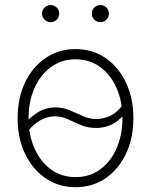

<svg xmlns="http://www.w3.org/2000/svg" viewBox="-20 -741 606 771"><path d="M283.2 10.7Q215.8 10.7 163.1 -25.1Q110.4 -61 80.6 -123.5Q50.8 -186 50.8 -266.6Q50.8 -347.2 80.6 -409.7Q110.4 -472.2 163.1 -508.1Q215.8 -543.9 283.2 -543.9Q351.1 -543.9 403.6 -508.1Q456.1 -472.2 485.8 -409.4Q515.6 -346.7 515.6 -266.6Q515.6 -186 485.8 -123.5Q456.1 -61 403.8 -25.1Q351.6 10.7 283.2 10.7ZM283.2 -29.8Q340.3 -29.8 382.6 -60.8Q424.8 -91.8 448.2 -145.5Q471.7 -199.2 471.7 -266.6Q471.7 -333.5 448.2 -387.2Q424.8 -440.9 382.3 -471.9Q339.8 -502.9 283.2 -502.9Q227.1 -502.9 184.6 -471.7Q142.1 -440.4 118.4 -387Q94.7 -333.5 94.7 -266.6Q94.7 -199.2 118.4 -145.5Q142.1 -91.8 184.3 -60.8Q226.6 -29.8 283.2 -29.8ZM90.3 -212.4 68.8 -232.4Q95.7 -266.6 129.2 -288.1Q162.6 -309.6 200.7 -309.6Q232.9 -309.6 260.3 -298.1Q287.6 -286.6 313 -274.9Q338.4 -263.2 365.2 -263.2Q398.4 -263.2 425 -276.9Q451.7 -290.5 475.1 -322.8L497.1 -305.7Q471.7 -266.6 439 -246.8Q406.2 -227.1 365.2 -227.1Q332.5 -227.1 304.9 -238.8Q277.3 -250.5 252.2 -262.2Q227.1 -273.9 200.2 -273.9Q170.4 -273.9 142.6 -258.3Q114.7 -242.7 90.3 -212.4ZM383.3 -651.9Q369.1 -651.9 358.9 -662.1Q348.6 -672.4 348.6 -686.5Q348.6 -701.2 358.9 -710.9Q369.1 -720.7 383.3 -720.7Q397.5 -720.7 407.5 -710.7Q417.5 -700.7 417.5 -686.5Q417.5 -672.4 407.5 -662.1Q397.5 -651.9 383.3 -651.9ZM183.6 -651.9Q169.4 -651.9 159.2 -662.1Q148.9 -672.4 148.9 -686.5Q148.9 -701.2 159.2 -710.9Q169.4 -720.7 183.6 -720.7Q197.8 -720.7 207.8 -710.7Q217.8 -700.7 217.8 -686.5Q217.8 -672.4 207.8 -662.1Q197.8 -651.9 183.6 -651.9Z"/></svg>

Font: Inter 20pt ExtraLight
Style: Regular
Weight: 250
Version: Version 4.001;git-66647c0bb